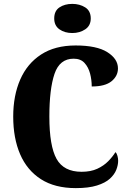

<svg xmlns="http://www.w3.org/2000/svg" viewBox="-20 -958 666 988"><path d="M370 10Q262 10 190.5 -36Q119 -82 83.5 -164.5Q48 -247 48 -358Q48 -466 84 -548.5Q120 -631 191.5 -677.5Q263 -724 369 -724Q478 -724 532.5 -689.5Q587 -655 587 -606Q587 -567 554 -540Q521 -513 452 -513Q452 -547 443.5 -579.5Q435 -612 415 -634Q395 -656 359 -656Q287 -656 260.5 -578Q234 -500 234 -358Q234 -207 271 -140.5Q308 -74 400 -74Q447 -74 480.5 -89.5Q514 -105 537 -128.5Q560 -152 574 -175Q581 -169 584.5 -155.5Q588 -142 588 -131Q588 -109 578.5 -84.5Q569 -60 545.5 -38.5Q522 -17 479 -3.5Q436 10 370 10ZM352 -788Q313 -788 286 -807Q259 -826 259 -863Q259 -902 286 -920Q313 -938 352 -938Q390 -938 418.5 -920Q447 -902 447 -863Q447 -826 418.5 -807Q390 -788 352 -788Z"/></svg>

Font: Noto Serif Condensed Black
Style: Regular
Weight: 900
Width: 3
Designer: Monotype Design Team
Foundry: Monotype Imaging Inc.
Version: Version 2.015; ttfautohint (v1.8.4.7-5d5b)